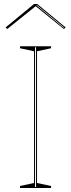

<svg xmlns="http://www.w3.org/2000/svg" viewBox="-20 -939 355 959"><path d="M235 -708V-698L165 -683V-25L235 -10V0H80V-10L150 -25V-683L80 -698V-708ZM155 -5H160V-703H155ZM16 -794 8 -802 150 -919H166L308 -802L299 -794L158 -908ZM300 -802 165 -913H161L162 -912L298 -800Z"/></svg>

Font: Kalnia Glaze Thin
Style: Regular
Weight: 100
Designer: Frida Medrano
Foundry: Frida Medrano
Version: Version 1.110